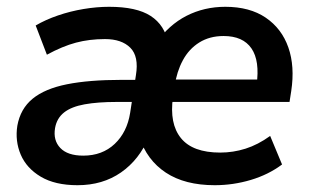

<svg xmlns="http://www.w3.org/2000/svg" viewBox="-20 -535 912 565"><path d="M208 10Q142 10 100 -15Q58 -40 41 -80Q24 -120 31 -165Q40 -215 76 -244.5Q112 -274 177 -287Q242 -300 338 -300H389L379 -235H323Q268 -235 229 -228Q190 -221 168.5 -204Q147 -187 142 -158Q136 -122 157.5 -99.5Q179 -77 225 -77Q281 -77 317.5 -111.5Q354 -146 363 -203L380 -314Q389 -369 363.5 -394.5Q338 -420 289 -420Q243 -420 203.5 -409.5Q164 -399 118 -374L85 -460Q114 -477 150.5 -489.5Q187 -502 226 -508.5Q265 -515 301 -515Q382 -515 423.5 -488Q465 -461 475 -408H439Q477 -462 529 -488.5Q581 -515 643 -515Q715 -515 762 -483Q809 -451 828.5 -395.5Q848 -340 837 -267L832 -235H472L482 -301H753L735 -285Q745 -356 720 -392.5Q695 -429 638 -429Q597 -429 566.5 -410Q536 -391 518 -357.5Q500 -324 494 -282L489 -249Q478 -171 512.5 -128.5Q547 -86 628 -86Q666 -86 702.5 -97.5Q739 -109 775 -135L810 -51Q770 -21 718 -5.5Q666 10 612 10Q524 10 468 -27Q412 -64 390 -132H418Q390 -65 336 -27.5Q282 10 208 10Z"/></svg>

Font: Mulish ExtraLight
Style: Bold Italic
Weight: 700
Italic angle: -9°
Version: Version 3.603